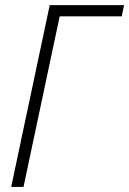

<svg xmlns="http://www.w3.org/2000/svg" viewBox="-20 -734 507 754"><path d="M23.9 0 175.3 -713.9H467.3L458 -669.9H214.4L72.3 0Z"/></svg>

Font: Open Sans SemiCondensed Light
Style: Italic
Weight: 300
Width: 4
Italic angle: -12°
Designer: Monotype Design Team
Foundry: Monotype Imaging Inc.
Version: Version 3.000